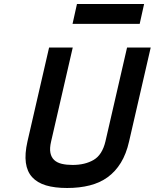

<svg xmlns="http://www.w3.org/2000/svg" viewBox="-20 -929 772 958"><path d="M235 -223Q227 -189 231.5 -166.5Q236 -144 250.5 -130.5Q265 -117 288.5 -111.5Q312 -106 342 -106Q404 -106 447 -131Q490 -156 506 -223L614 -692H732L624 -223Q610 -161 583 -117Q556 -73 517.5 -45Q479 -17 428 -4Q377 9 315 9Q253 9 209.5 -4Q166 -17 140.5 -45Q115 -73 109 -117Q103 -161 117 -223L225 -692H343ZM364 -909H699L677 -810H342Z"/></svg>

Font: Panefresco 800wt
Style: Italic
Weight: 800
Foundry: Campivisivi & Chank Co
Version: Version 1.001